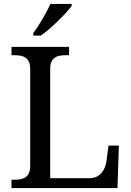

<svg xmlns="http://www.w3.org/2000/svg" viewBox="-20 -951 663 971"><path d="M38.1 0V-42H50.8Q67.9 -42 82.8 -44.4Q97.7 -46.9 108.9 -54.4Q120.1 -62 126.5 -76.2Q132.8 -90.3 132.8 -113.8V-600.1Q132.8 -623.5 126.5 -637.7Q120.1 -651.9 108.9 -659.4Q97.7 -667 82.8 -669.4Q67.9 -671.9 50.8 -671.9H38.1V-713.9H329.1V-671.9H315.9Q299.3 -671.9 284.4 -669.7Q269.5 -667.5 258.3 -660.2Q247.1 -652.8 240.5 -639.4Q233.9 -626 233.9 -604V-49.8H431.2Q453.6 -49.8 469.5 -57.9Q485.4 -65.9 495.6 -78.9Q505.9 -91.8 511.5 -107.9Q517.1 -124 519 -140.1L528.8 -214.8H581.1L574.2 0ZM148.4 -784.2Q159.7 -798.3 171.6 -816.9Q183.6 -835.4 195.1 -855.2Q206.5 -875 217 -894.8Q227.5 -914.6 235.4 -931.2H342.3V-920.9Q333 -907.7 314.9 -887.9Q296.9 -868.2 274.9 -846.7Q252.9 -825.2 229.7 -804.9Q206.5 -784.7 186.5 -771H148.4Z"/></svg>

Font: Droid Serif
Style: Regular
Weight: 400
Designer: Monotype Design team
Foundry: Monotype Imaging Inc.
Version: Version 1.03